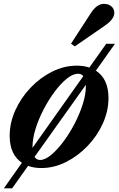

<svg xmlns="http://www.w3.org/2000/svg" viewBox="-22 -884 632 1022"><path d="M376 -637 356 -651.5 461.5 -814Q493 -863.5 532 -863.5Q555.5 -863.5 571 -850Q586.5 -836.5 586.5 -815.5Q586.5 -799 574 -781.8Q561.5 -764.5 530.5 -743.5ZM-1.5 118.5 94.5 -17.5Q29.5 -61.5 29.5 -161Q29.5 -230.5 59.5 -297Q89.5 -363.5 140.8 -417.2Q192 -471 255.8 -502.8Q319.5 -534.5 387 -534.5Q423.5 -534.5 453.5 -524.5L543.5 -651H590L488.5 -508Q555.5 -464 555.5 -362.5Q555.5 -293.5 525.5 -227Q495.5 -160.5 444.2 -107Q393 -53.5 329.2 -21.5Q265.5 10.5 198 10.5Q159 10.5 127.5 -1L42.5 118.5ZM151 -101Q151 -101 151 -97L421.5 -479Q411 -491.5 393 -491.5Q366.5 -491.5 334.2 -465.8Q302 -440 269.8 -397Q237.5 -354 210.5 -302.2Q183.5 -250.5 167.2 -198Q151 -145.5 151 -101ZM191.5 -32.5Q217.5 -32.5 249.8 -59Q282 -85.5 314.5 -128.8Q347 -172 374.2 -224Q401.5 -276 418.2 -328.5Q435 -381 435 -424.5Q435 -429 435 -432.5L162 -49Q172 -32.5 191.5 -32.5Z"/></svg>

Font: Libre Caslon Text SemiBold Italic
Style: Regular
Weight: 600
Italic angle: -22.583°
Designer: Pablo Impallari, Rodrigo Fuenzalida, Katja Schimmel
Foundry: Pablo Impallari, Rodrigo Fuenzalida
Version: Version 2.000